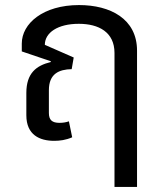

<svg xmlns="http://www.w3.org/2000/svg" viewBox="-20 -547 642 758"><path d="M292 -527C150 -527 66 -454 66 -375V-344L181 -305L180 -302C123 -288 84 -258 84 -180V-92C84 -14 137 9 194 9C216 9 240 6 265 -5L252 -68C241 -64 228 -62 215 -62C186 -62 173 -73 173 -101V-191C173 -256 213 -273 263 -274L271 -320L157 -370C157 -418 208 -453 291 -453C370 -453 432 -420 432 -338V191H521V-347C521 -473 415 -527 292 -527Z"/></svg>

Font: Noto Sans Thai UI
Style: Regular
Weight: 400
Designer: Monotype Design Team
Foundry: Monotype Imaging Inc.
Version: Version 1.901